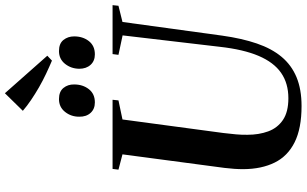

<svg xmlns="http://www.w3.org/2000/svg" viewBox="-248 -964 1222 765"><g transform="rotate(-90 362.5 -581.0)"><path d="M658 -703.5 603.5 -306Q592.5 -227.5 572.2 -168.2Q552 -109 519 -69.5Q486 -30 437.8 -10Q389.5 10 323 10Q234 10 178.8 -17.5Q123.5 -45 97.8 -97Q72 -149 71.5 -222Q71.5 -240 72.8 -258.5Q74 -277 76.5 -297L130.5 -703.5L69.5 -719.5L72.5 -743H348L345.5 -719.5L269.5 -703.5L215.5 -301Q212.5 -275.5 210.2 -251.2Q208 -227 208.5 -205.5Q208.5 -160 222 -123Q235.5 -86 267.5 -64.2Q299.5 -42.5 354 -42.5Q413.5 -42.5 455.2 -71.5Q497 -100.5 522.8 -161Q548.5 -221.5 559 -315.5L604.5 -703L527 -719.5L530 -743H725L722.5 -719.5ZM337.5 -813.5Q311 -813.5 295.5 -830.8Q280 -848 280.5 -876Q280.5 -908.5 299.8 -932.5Q319 -956.5 350.5 -956.5Q380.5 -956.5 395 -938.8Q409.5 -921 409 -896Q409 -861.5 390.2 -837.5Q371.5 -813.5 337.5 -813.5ZM529 -813.5Q502.5 -813.5 487 -830.8Q471.5 -848 471.5 -876Q472 -908.5 491.2 -932.5Q510.5 -956.5 542 -956.5Q572 -956.5 586.2 -938.8Q600.5 -921 600.5 -896Q600.5 -861.5 581.8 -837.5Q563 -813.5 529 -813.5ZM504 -984.5Q479 -995 451.5 -1008Q424 -1021 397.5 -1036.2Q371 -1051.5 347 -1067.8Q323 -1084 304 -1100.5L374 -1172L523.5 -1003Z"/></g></svg>

Font: Merriweather 120pt SemiBold
Style: Italic
Weight: 600
Italic angle: -7.8°
Version: Version 2.101